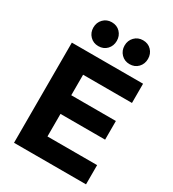

<svg xmlns="http://www.w3.org/2000/svg" viewBox="-220 -1054 1054 1172"><g transform="rotate(30 307.0 -468.0)"><path d="M67.5 0V-706H225V0ZM188 0V-135.5H575V0ZM188 -294.5V-426H539.5V-294.5ZM188 -570.5V-706H569.5V-570.5ZM217.5 -768Q182 -768 158.5 -792.2Q135 -816.5 135 -852Q135 -887.5 158.5 -911.8Q182 -936 217.5 -936Q254 -936 277 -911.8Q300 -887.5 300 -852Q300 -816.5 277 -792.2Q254 -768 217.5 -768ZM437.5 -768Q402 -768 378.5 -792.2Q355 -816.5 355 -852Q355 -887.5 378.5 -911.8Q402 -936 437.5 -936Q474 -936 497 -911.8Q520 -887.5 520 -852Q520 -816.5 497 -792.2Q474 -768 437.5 -768Z"/></g></svg>

Font: Outfit Thin
Style: Regular
Weight: 100
Designer: Rodrigo Fuenzalida
Foundry: fragTYPE
Version: Version 1.100;gftools[0.9.27]